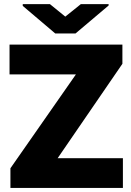

<svg xmlns="http://www.w3.org/2000/svg" viewBox="-20 -932 651 952"><path d="M589.4 0H72.8V-147.5H589.4ZM164.6 0H31.7V-97.7L459.5 -710.9H586.9V-615.7ZM528.3 -563H27.3V-710.9H528.3ZM518.6 -904.8 354.5 -766.1H253.9L92.8 -902.8V-911.6H227.5L303.7 -849.6L380.9 -911.6H518.6Z"/></svg>

Font: Heebo Black
Style: Regular
Weight: 900
Designer: Oded Ezer
Foundry: Ezer Type House
Version: Version 3.100